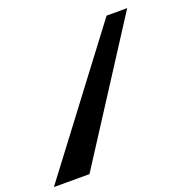

<svg xmlns="http://www.w3.org/2000/svg" viewBox="-237 -719 978 989"><g transform="rotate(-20 252.0 -224.5)"><path d="M563 -593H450L-107 144H88Z"/></g></svg>

Font: Hussar Milosc
Style: Bold
Weight: 700
Foundry: Cannot Into Space Fonts
Version: Version 1.02